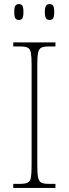

<svg xmlns="http://www.w3.org/2000/svg" viewBox="-20 -922 339 942"><path d="M45 0V-20H79Q104 -20 116 -26Q128 -32 131.5 -51Q135 -70 135 -108V-606Q135 -645 131.5 -663.5Q128 -682 116 -688Q104 -694 79 -694H45V-714H252V-694H219Q194 -694 182.5 -688Q171 -682 167 -663.5Q163 -645 163 -606V-108Q163 -70 167 -51Q171 -32 182.5 -26Q194 -20 219 -20H252V0ZM223 -824Q212 -824 206 -832Q200 -840 200 -863Q200 -886 206 -894Q212 -902 223 -902Q235 -902 240.5 -894Q246 -886 246 -863Q246 -840 240.5 -832Q235 -824 223 -824ZM72 -824Q61 -824 55.5 -832Q50 -840 50 -863Q50 -886 55.5 -894Q61 -902 72 -902Q84 -902 89.5 -894Q95 -886 95 -863Q95 -840 89.5 -832Q84 -824 72 -824Z"/></svg>

Font: Noto Serif Lao SemiCondensed Thin
Style: Regular
Weight: 100
Width: 4
Designer: Monotype Design Team
Foundry: Monotype Imaging Inc.
Version: Version 2.003; ttfautohint (v1.8.4.7-5d5b)